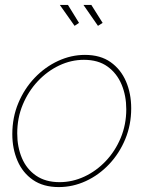

<svg xmlns="http://www.w3.org/2000/svg" viewBox="-20 -750 601 780"><path d="M219 10Q156 10 114 -19Q72 -48 51 -97Q30 -146 30 -205Q30 -273 54.5 -331.5Q79 -390 121 -434Q163 -478 216 -502.5Q269 -527 325 -527Q388 -527 429.5 -497.5Q471 -468 492 -419Q513 -370 513 -310Q513 -243 489 -185Q465 -127 423.5 -83Q382 -39 329 -14.5Q276 10 219 10ZM222 -10Q274 -10 322.5 -32.5Q371 -55 409.5 -95.5Q448 -136 470.5 -190Q493 -244 493 -306Q493 -361 474 -406.5Q455 -452 417 -479.5Q379 -507 321 -507Q269 -507 220.5 -484Q172 -461 133.5 -420Q95 -379 72.5 -325Q50 -271 50 -208Q50 -153 69 -108Q88 -63 126.5 -36.5Q165 -10 222 -10ZM319 -730H351L397 -657L378 -645ZM223 -730H256L301 -657L283 -645Z"/></svg>

Font: Raleway Thin
Style: Italic
Weight: 100
Italic angle: -12°
Designer: Matt McInerney, Pablo Impallari, Rodrigo Fuenzalida
Foundry: Matt McInerney, Pablo Impallari, Rodrigo Fuenzalida
Version: Version 4.026